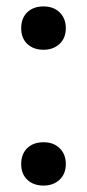

<svg xmlns="http://www.w3.org/2000/svg" viewBox="-20 -571 270 598"><path d="M115.5 7Q84.5 7 65.2 -11Q46 -29 46 -60Q46 -91.5 65 -109.8Q84 -128 115.5 -128Q147 -128 166 -109.2Q185 -90.5 185 -60Q185 -29.5 165.5 -11.2Q146 7 115.5 7ZM115.5 -416Q84.5 -416 65.2 -434Q46 -452 46 -483Q46 -514.5 65 -532.8Q84 -551 115.5 -551Q147 -551 166 -532.2Q185 -513.5 185 -483Q185 -452.5 165.5 -434.2Q146 -416 115.5 -416Z"/></svg>

Font: Encode Sans SemiCondensed SemiCondensed Medium
Style: Regular
Weight: 500
Width: 4
Designer: Multiple Designers
Foundry: Impallari Type
Version: Version 3.000; ttfautohint (v1.8.3) -l 8 -r 50 -G 200 -x 14 